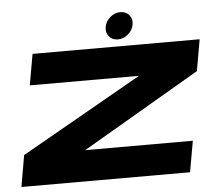

<svg xmlns="http://www.w3.org/2000/svg" viewBox="-52 -795 998 854"><g transform="rotate(-5 447.0 -368.0)"><path d="M9.5 0 34 -140.5 573.5 -447H86L110.5 -585.5H856.5L832 -445.5L306.5 -138.5H787L762.5 0ZM494.5 -616.5Q469.5 -616.5 455 -634Q440.5 -651.5 445 -676.5Q449 -701.5 469.8 -719Q490.5 -736.5 515.5 -736.5Q540.5 -736.5 555 -719Q569.5 -701.5 565 -676.5Q560.5 -651.5 540 -634Q519.5 -616.5 494.5 -616.5Z"/></g></svg>

Font: Anybody UltraExpanded Regular
Style: Bold Italic
Weight: 700
Width: 9
Italic angle: -10°
Designer: Tyler Finck
Foundry: Etcetera Type Company
Version: Version 1.010; ttfautohint (v1.8.3) -l 8 -r 50 -G 200 -x 14 